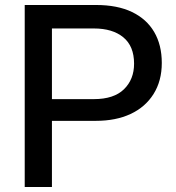

<svg xmlns="http://www.w3.org/2000/svg" viewBox="-20 -749 703 769"><path d="M79 0V-729H365Q450 -729 508.5 -701Q567 -673 597.5 -621Q628 -569 628 -497Q628 -425 595 -372.5Q562 -320 503 -292.5Q444 -265 364 -265H176V-352H356Q436 -352 476.5 -391.5Q517 -431 517 -494Q517 -564 474 -599.5Q431 -635 356 -635H170L188 -651V0Z"/></svg>

Font: Mona Sans ExtraLight Medium
Style: Regular
Weight: 500
Version: Version 2.000